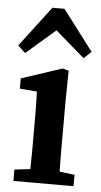

<svg xmlns="http://www.w3.org/2000/svg" viewBox="-54 -789 434 824"><g transform="rotate(5 163.0 -377.5)"><path d="M36 0V-49L104 -57Q105 -95 105 -137Q105 -179 105 -213V-264Q105 -302 104.5 -331Q104 -360 103 -391L29 -397V-441L204 -499L231 -492L229 -358V-213Q229 -179 229 -137Q229 -95 230 -57L295 -49V0ZM290 -551 164 -660 38 -551 6 -581 138 -755H190L322 -581Z"/></g></svg>

Font: Source Serif 4 SmText Semibold
Style: Regular
Weight: 600
Designer: Frank Grießhammer
Foundry: Adobe
Version: Version 4.005;hotconv 1.1.0;makeotfexe 2.6.0